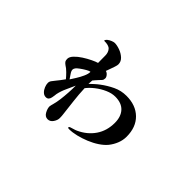

<svg xmlns="http://www.w3.org/2000/svg" viewBox="-110 -917 1220 1220"><g transform="rotate(45 500.0 -307.5)"><path d="M366 -391Q359 -391 340.5 -380.5Q322 -370 305 -357.5Q288 -345 283 -338Q276 -328 276 -320Q276 -308 288 -291Q300 -274 307 -263Q316 -277 330.5 -300Q345 -323 356 -347.5Q367 -372 367 -389ZM821 -262Q821 -230 809 -200Q797 -170 777 -145Q759 -123 729 -103Q699 -83 663.5 -68.5Q628 -54 593 -45.5Q558 -37 529 -37Q527 -37 522 -37.5Q517 -38 517 -42Q517 -46 520 -48Q523 -50 526 -51Q537 -55 548.5 -58Q560 -61 571 -66Q634 -95 670 -147.5Q706 -200 706 -271Q706 -327 676.5 -359Q647 -391 590 -391Q559 -391 525 -376Q491 -361 461.5 -338Q432 -315 414 -291Q416 -237 422.5 -183.5Q429 -130 435 -77Q436 -69 436.5 -61Q437 -53 437 -45Q437 -26 423 -5.5Q409 15 387 15Q364 15 351 -8.5Q338 -32 338 -52Q338 -57 340.5 -65Q343 -73 344 -78Q348 -92 350.5 -106Q353 -120 355 -134Q359 -166 361 -198.5Q363 -231 363 -263Q350 -233 335.5 -202Q321 -171 314 -138Q313 -130 312 -121.5Q311 -113 309 -104Q307 -92 300 -84Q293 -76 280 -76Q264 -76 251.5 -88Q239 -100 232 -117.5Q225 -135 225 -149Q225 -162 232.5 -172Q240 -182 248 -192Q259 -205 269.5 -219Q280 -233 290 -247Q278 -262 259.5 -280.5Q241 -299 224 -309Q213 -317 208.5 -324Q204 -331 204 -345Q204 -363 222.5 -382.5Q241 -402 267.5 -419Q294 -436 320 -448.5Q346 -461 361 -465V-472Q361 -504 360.5 -531.5Q360 -559 345 -576Q330 -593 288 -592Q289 -602 299.5 -610.5Q310 -619 324 -624.5Q338 -630 346 -630Q367 -630 393.5 -620.5Q420 -611 439.5 -593Q459 -575 459 -550Q459 -541 453.5 -524.5Q448 -508 442 -491.5Q436 -475 432 -464Q443 -462 453 -450.5Q463 -439 463 -428Q463 -415 456.5 -407.5Q450 -400 442 -392Q435 -385 428 -376.5Q421 -368 414 -360Q413 -352 413 -344Q413 -336 412 -328Q426 -341 439.5 -353.5Q453 -366 468 -377Q505 -405 547 -425Q589 -445 637 -445Q721 -445 771 -396Q821 -347 821 -262Z"/></g></svg>

Font: Kaisei Tokumin
Style: Bold
Weight: 700
Designer: Font-Kai, 金井和夫
Foundry: KAZUO KANAI
Version: Version 5.003